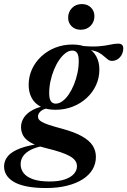

<svg xmlns="http://www.w3.org/2000/svg" viewBox="-92 -694 641 968"><path d="M473.5 -387Q461.5 -387 452.5 -393.5Q443.5 -400 433.2 -409.5Q423 -419 408.5 -427.5Q394 -436 372 -440.5Q350 -445 317 -441.5L313 -463.5Q370 -457.5 405.2 -460.5Q440.5 -463.5 463.2 -468.8Q486 -474 504.5 -474Q516.5 -474 523 -468Q529.5 -462 529.5 -450Q529.5 -437.5 525.2 -426Q521 -414.5 513.2 -405.8Q505.5 -397 495.2 -392Q485 -387 473.5 -387ZM188.5 -171.5Q206 -171.5 223 -184Q240 -196.5 254.8 -218.2Q269.5 -240 280.8 -267.5Q292 -295 298.5 -325.5Q305 -356 305 -385.5Q305 -414.5 296.8 -426.8Q288.5 -439 272.5 -439Q255 -439 238.2 -426.2Q221.5 -413.5 206.5 -391.8Q191.5 -370 180.2 -342.5Q169 -315 162.5 -284.8Q156 -254.5 156 -225Q156 -196 164.5 -183.8Q173 -171.5 188.5 -171.5ZM274 -469.5Q318.5 -469.5 348.2 -453.8Q378 -438 393.5 -409.5Q409 -381 409 -343.5Q409 -301 392 -264.2Q375 -227.5 344.8 -199.8Q314.5 -172 274.2 -156.2Q234 -140.5 187.5 -140.5Q143 -140.5 113 -156.2Q83 -172 67.8 -200.2Q52.5 -228.5 52.5 -266Q52.5 -308 69.2 -344.8Q86 -381.5 116.5 -409.8Q147 -438 187 -453.8Q227 -469.5 274 -469.5ZM140.5 254Q85.5 254 45.2 246.2Q5 238.5 -20.8 223.8Q-46.5 209 -59 189Q-71.5 169 -71.5 145Q-71.5 116.5 -52.2 93.2Q-33 70 11.8 53.2Q56.5 36.5 132 28H171.5L170.5 37Q131.5 39 101.8 47Q72 55 52 67.8Q32 80.5 22 97.2Q12 114 12 134.5Q12 159 27 178.5Q42 198 74.2 209.5Q106.5 221 157.5 221Q204.5 221 235 210.5Q265.5 200 280.8 182.5Q296 165 296 144.5Q296 129.5 287.8 117Q279.5 104.5 261 93.8Q242.5 83 212.5 73Q182.5 63 139 52.5Q89.5 40.5 62.2 24.5Q35 8.5 24.5 -11Q14 -30.5 14 -53Q14 -80.5 29.8 -103Q45.5 -125.5 75.5 -141Q105.5 -156.5 148 -162L162 -150Q129 -147 114.2 -134.2Q99.5 -121.5 99.5 -106.5Q99.5 -99 103.5 -92.5Q107.5 -86 119.8 -79Q132 -72 156 -64Q180 -56 219.5 -45.5Q284.5 -28 322 -6.5Q359.5 15 375.5 40.5Q391.5 66 391.5 97Q391.5 131 374.8 159.8Q358 188.5 325.5 209.5Q293 230.5 246.2 242.2Q199.5 254 140.5 254ZM314.5 -544Q286.5 -544 269 -561.5Q251.5 -579 251.5 -604.5Q251.5 -633.5 270.8 -653.5Q290 -673.5 321 -673.5Q349 -673.5 366.5 -656Q384 -638.5 384 -612.5Q384 -583.5 364.8 -563.8Q345.5 -544 314.5 -544Z"/></svg>

Font: Newsreader 36pt SemiBold
Style: Italic
Weight: 600
Italic angle: -17°
Designer: Hugues Gentile
Foundry: Production Type
Version: Version 1.003